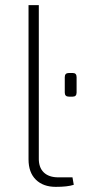

<svg xmlns="http://www.w3.org/2000/svg" viewBox="-20 -720 345 747"><path d="M131 -700V-106Q130 -69 150 -49.5Q170 -30 207 -30H262L267 -1Q243 7 197 7Q148 7 119.5 -21Q91 -49 91 -100V-700ZM263 -344H248Q232 -344 232 -360V-420Q232 -436 248 -436H263Q278 -436 278 -420V-360Q278 -344 263 -344Z"/></svg>

Font: Exo 2.0 Extra Light
Style: Regular
Weight: 250
Designer: Natanael Gama
Version: Version 1.001;PS 001.001;hotconv 1.0.70;makeotf.lib2.5.58329